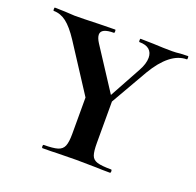

<svg xmlns="http://www.w3.org/2000/svg" viewBox="-91 -563 673 659"><g transform="rotate(20 245.5 -234.0)"><path d="M489 -456Q458 -456 429 -433Q400 -410 374 -366L297 -232V-81Q297 -50 302 -36Q307 -22 323 -17Q339 -12 374 -12Q377 -12 377 -6Q377 0 374 0Q342 0 324 -1L251 -2L182 -1Q162 0 128 0Q125 0 125 -6Q125 -12 128 -12Q162 -12 178.5 -17Q195 -22 201 -36.5Q207 -51 207 -81V-214L96 -385Q71 -423 49.5 -439.5Q28 -456 3 -456Q1 -456 1 -462Q1 -468 3 -468L40 -467L76 -465Q105 -465 165 -467L223 -468Q225 -468 225 -462Q225 -456 223 -456Q176 -456 176 -433Q176 -421 187 -404L286 -252L349 -367Q364 -394 364 -416Q364 -435 352 -445.5Q340 -456 316 -456Q314 -456 314 -462Q314 -468 316 -468L363 -467Q401 -465 432 -465Q446 -465 462 -467L489 -468Q491 -468 491 -462Q491 -456 489 -456Z"/></g></svg>

Font: Cormorant SC SemiBold
Style: Regular
Weight: 600
Designer: Christian Thalmann (Catharsis Fonts)
Version: Version 3.000